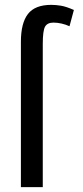

<svg xmlns="http://www.w3.org/2000/svg" viewBox="-20 -770 340 790"><path d="M266 -662Q251 -669 233.5 -673Q216 -677 200 -677Q175 -677 165.5 -660.5Q156 -644 156 -589V0H66V-598Q66 -675 95 -712.5Q124 -750 191 -750Q210 -750 231 -746.5Q252 -743 284 -729Z"/></svg>

Font: Moderustic
Style: Regular
Weight: 400
Designer: Tural Alisoy
Foundry: TAFT Foundry
Version: Version 2.120